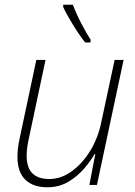

<svg xmlns="http://www.w3.org/2000/svg" viewBox="-20 -784 571 814"><path d="M181 10Q120 10 87 -22.5Q54 -55 54 -119Q54 -136 56 -154Q58 -172 62 -191L134 -530H173L100 -186Q93 -152 93 -124Q93 -73 117.5 -49Q142 -25 189 -25Q238 -25 283 -57Q328 -89 361.5 -143Q395 -197 409 -264L466 -530H504L391 0H359L384 -131H381Q364 -101 336 -68.5Q308 -36 269 -13Q230 10 181 10ZM341 -604Q326 -622 307.5 -650.5Q289 -679 272.5 -707.5Q256 -736 248 -754V-764H289Q303 -726 325 -684Q347 -642 364 -616V-604Z"/></svg>

Font: Noto Sans Disp ExtLt
Style: Italic
Weight: 200
Italic angle: -12°
Designer: Monotype Design Team
Foundry: Monotype Imaging Inc.
Version: Version 2.000;GOOG;noto-source:20170915:90ef993387c0